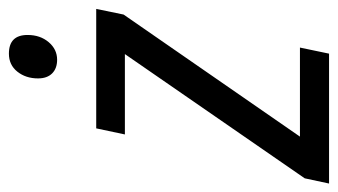

<svg xmlns="http://www.w3.org/2000/svg" viewBox="-214 -590 777 442"><g transform="rotate(-90 175.0 -368.5)"><path d="M-14 -56 272 -470H87L101 -536H376L363 -473L82 -67H287L273 0H-26ZM216 -670Q216 -698 231.5 -717.5Q247 -737 273 -737Q316 -737 316 -694Q316 -665 299.5 -645.5Q283 -626 259 -626Q239 -626 227.5 -637.5Q216 -649 216 -670Z"/></g></svg>

Font: Noto Sans UI Narrow
Style: Italic
Weight: 400
Width: 4
Italic angle: -12°
Designer: Monotype Design Team
Foundry: Monotype Imaging Inc.
Version: Version 1.001